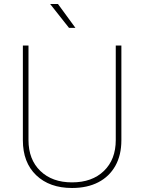

<svg xmlns="http://www.w3.org/2000/svg" viewBox="-20 -927 719 957"><path d="M339 10Q227 10 160.5 -53.5Q94 -117 94 -228V-700H122V-229Q122 -132 181 -75Q240 -18 339 -18Q439 -18 498 -75Q557 -132 557 -229V-700H585V-228Q585 -154 555 -100.5Q525 -47 470 -18.5Q415 10 339 10ZM324 -788 230 -907H269L356 -788Z"/></svg>

Font: SUSE Thin
Style: Regular
Weight: 250
Designer: Rene Bieder
Foundry: SUSE
Version: Version 1.000